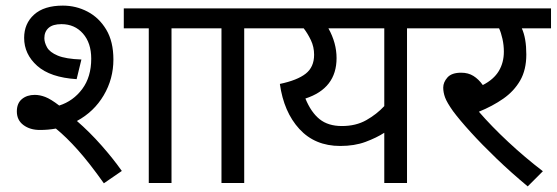

<svg xmlns="http://www.w3.org/2000/svg" viewBox="-20 -652 1983 684"><path d="M122 -189Q87 -189 63.5 -206.5Q40 -224 40 -255Q40 -284 58 -299Q76 -314 104 -314Q122 -314 141.5 -306.5Q161 -299 191 -276Q241 -292 273 -335Q305 -378 305 -443Q305 -499 275.5 -532.5Q246 -566 199 -566Q168 -566 153 -552.5Q138 -539 138 -516Q138 -501 147.5 -483.5Q157 -466 185.5 -454Q214 -442 270 -440L253 -370Q159 -376 112.5 -417.5Q66 -459 66 -517Q66 -568 101.5 -600Q137 -632 204 -632Q251 -632 292 -610.5Q333 -589 358.5 -546.5Q384 -504 384 -440Q384 -371 349.5 -312.5Q315 -254 254 -221Q299 -182 341 -134.5Q383 -87 414 -43L350 1Q299 -71 257.5 -117.5Q216 -164 179 -194Q152 -189 122 -189ZM591 -551V0H510V-551H421V-622H695V-551Z M850 -551V0H769V-551H680V-622H953V-551Z M1534 -622V-551H1430V0H1349V-179Q1321 -161 1282 -146.5Q1243 -132 1192 -132Q1102 -132 1046.5 -192.5Q991 -253 977 -353Q1039 -366 1069 -389.5Q1099 -413 1099 -457Q1099 -485 1087.5 -509Q1076 -533 1062 -551H939V-622ZM1068 -301Q1088 -252 1118.5 -227.5Q1149 -203 1198 -203Q1248 -203 1285 -224Q1322 -245 1349 -274V-551H1150Q1179 -499 1179 -445Q1179 -337 1068 -301Z M1914 -42 1860 12Q1801 -37 1749 -87Q1697 -137 1657 -181Q1617 -225 1594 -256Q1572 -287 1565.5 -305Q1559 -323 1559 -340Q1559 -359 1574 -376Q1589 -393 1623 -393Q1648 -393 1666.5 -381.5Q1685 -370 1700 -349Q1739 -369 1757 -399Q1775 -429 1775 -468Q1775 -491 1770 -513.5Q1765 -536 1758 -551H1519V-622H1943V-551H1839Q1855 -516 1855 -458Q1855 -403 1833 -365Q1811 -327 1773 -300.5Q1735 -274 1686 -254Q1731 -202 1790.5 -146.5Q1850 -91 1914 -42Z"/></svg>

Font: Go Noto Kurrent-Regular
Style: Regular
Weight: 400
Designer: Monotype Design Team
Foundry: Monotype Imaging Inc.
Version: Version 2.012; ttfautohint (v1.8.4.7-5d5b)